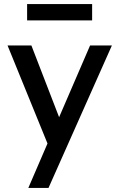

<svg xmlns="http://www.w3.org/2000/svg" viewBox="-20 -723 586 942"><path d="M134 -500H17L213 -19L119 199H218L529 -500H422L270 -148ZM432 -623V-703H113V-623Z"/></svg>

Font: Perun Medium
Style: Regular
Weight: 500
Foundry: Copyright (c) Stefan Peev, Context Ltd, 2016
Version: Version 1.089